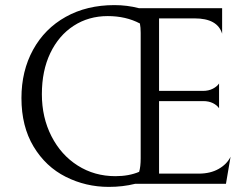

<svg xmlns="http://www.w3.org/2000/svg" viewBox="-20 -720 971 752"><path d="M406 12Q316 12 237.5 -27.5Q159 -67 111.5 -146Q64 -225 64 -336Q64 -442 109.5 -525Q155 -608 237.5 -654Q320 -700 428 -700Q478 -700 524 -688H850V-588Q832 -648 742 -648H603V-364H775Q797 -364 813.5 -372.5Q830 -381 838 -393V-296Q830 -308 814 -316Q798 -324 776 -324H603V-40H759Q804 -40 836.5 -58.5Q869 -77 883 -106L865 0H509Q461 12 406 12ZM531 -100V-591Q531 -613 528 -628Q473 -657 402 -657Q327 -657 268.5 -619Q210 -581 177 -512Q144 -443 144 -351Q144 -260 181.5 -186.5Q219 -113 284.5 -71.5Q350 -30 432 -30Q485 -30 525 -47Q531 -67 531 -100Z"/></svg>

Font: BellefairVN
Style: Regular
Weight: 400
Designer: Nick Shinn, Liron Lavi Turkenic
Foundry: Shinntype
Version: Version 1.003